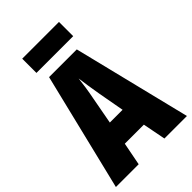

<svg xmlns="http://www.w3.org/2000/svg" viewBox="-261 -997 1097 1097"><g transform="rotate(-45 287.0 -448.5)"><path d="M392 0 365 -139H211L184 0H0L174 -714H398L574 0ZM310 -445Q303 -485 297.5 -522Q292 -559 288 -589Q285 -561 279.5 -524Q274 -487 266 -447L236 -285H339ZM437 -897V-782H140V-897Z"/></g></svg>

Font: Noto Sans Gurmukhi UI ExtraCondensed Black
Style: Regular
Weight: 900
Width: 2
Designer: Jelle Bosma - Monotype Design Team
Foundry: Monotype Imaging Inc.
Version: Version 2.004; ttfautohint (v1.8.4.7-5d5b)